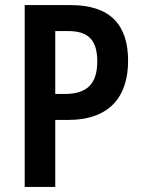

<svg xmlns="http://www.w3.org/2000/svg" viewBox="-20 -734 559 754"><path d="M257 -714H77V0H197V-263H247C413 -263 483 -357 483 -495C483 -637 413 -714 257 -714ZM248 -612C326 -612 362 -577 362 -493C362 -402 319 -365 234 -365H197V-612Z"/></svg>

Font: Noto Sans Tamil Condensed SemiBold
Style: Regular
Weight: 600
Width: 3
Designer: Jelle Bosma - Monotype Design Team
Foundry: Monotype Imaging Inc.
Version: Version 2.004